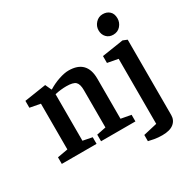

<svg xmlns="http://www.w3.org/2000/svg" viewBox="-189 -903 1256 1258"><g transform="rotate(-30 438.5 -274.5)"><path d="M23 0V-50L102 -64V-410L23 -425V-477L187 -502L208 -456H212Q251 -480 293.5 -494Q336 -508 366 -508Q435 -508 469.5 -472.5Q504 -437 504 -367V-64L580 -50V0H320V-50L390 -64V-347Q390 -392 372 -409Q354 -426 302 -426Q282 -426 260 -423.5Q238 -421 216 -416V-64L286 -50V0ZM688 167Q656 167 628.5 162Q601 157 586 153V106L690 82V-410L610 -425V-477L772 -502L804 -489V81Q804 120 775 143.5Q746 167 688 167ZM739 -564Q708 -564 688.5 -584.5Q669 -605 669 -637Q669 -668 691 -692Q713 -716 745 -716Q776 -716 796 -697.5Q816 -679 816 -644Q816 -613 795 -588.5Q774 -564 739 -564Z"/></g></svg>

Font: Faustina SemiBold
Style: Regular
Weight: 600
Designer: Alfonso Garcia
Foundry: http://www.omnibus-type.com
Version: Version 1.200